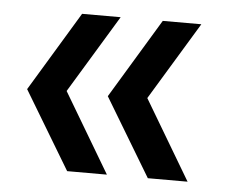

<svg xmlns="http://www.w3.org/2000/svg" viewBox="-38 -503 581 486"><g transform="rotate(5 252.5 -260.0)"><path d="M357 -460H455L335 -262L455 -60H354L235 -258ZM152 -460H250L130 -262L250 -60H149L30 -258Z"/></g></svg>

Font: Retni Sans Medium
Style: Regular
Weight: 500
Designer: Vitaly Kuzmin
Foundry: ParaType Ltd.
Version: Version 1.00;March 2, 2019;FontCreator 11.5.0.2425 64-bit; t